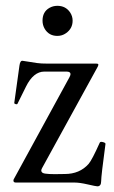

<svg xmlns="http://www.w3.org/2000/svg" viewBox="-20 -637 399 670"><path d="M26.9 0ZM348.1 -134.8Q333 -22.9 333 -4.9Q333 13.2 319.8 13.2Q314.9 13.2 286.4 6.6Q257.8 0 240.2 0H35.2Q26.9 0 26.9 -6.8Q26.9 -9.8 27.8 -11.2L222.2 -367.2Q226.1 -374.5 226.1 -378.4Q226.1 -387.2 211.9 -387.2H134.8Q96.7 -387.2 70.8 -335L41 -274.9Q39.6 -272 34.4 -273.7Q29.3 -275.4 29.8 -277.8L47.9 -408.2Q50.3 -426.3 59.1 -424.8L109.4 -417Q122.1 -415 147 -415H315.9Q323.2 -415 323.2 -411.6Q323.2 -408.2 320.8 -403.8L127 -50.8Q124 -45.4 124 -42Q124 -33.2 137.2 -31.2Q150.4 -29.3 170.7 -29.3Q190.9 -29.3 206.1 -29.8Q257.8 -29.8 289.1 -64.9Q300.8 -78.1 328.1 -139.2Q330.1 -143.6 339.4 -141.1Q348.6 -138.7 348.1 -134.8ZM233.4 -564.9Q233.4 -537.1 210 -521Q196.8 -511.7 180.2 -511.7Q150.9 -511.7 136.2 -536.1Q128.4 -549.3 128.4 -564.9Q128.4 -595.7 152.3 -609.4Q165 -616.7 180.2 -616.7Q209 -616.7 224.6 -593.8Q233.4 -580.6 233.4 -564.9Z"/></svg>

Font: Junicode
Style: Regular
Weight: 400
Designer: Peter S. Baker
Foundry: Briery Creek Software
Version: Version 0.7.2